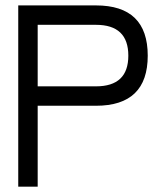

<svg xmlns="http://www.w3.org/2000/svg" viewBox="-20 -704 626 724"><path d="M48.8 0V-683.6H341.8Q537.1 -683.6 537.1 -494.1Q537.1 -305.2 341.8 -305.2H122.1V0ZM341.8 -378.4Q463.9 -378.4 463.9 -494.1Q463.9 -610.4 341.8 -610.4H122.1V-378.4Z"/></svg>

Font: Sanitrixie
Style: Regular
Weight: 400
Designer: Jayvee D. Enaguas (Grand Chaos)
Version: Version 1.1 - 6/9/2013